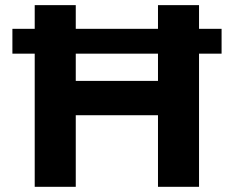

<svg xmlns="http://www.w3.org/2000/svg" viewBox="-20 -720 902 740"><path d="M272 -408.2H588.9V-513.2H272ZM27.8 -513.2V-608.9H113.8V-700.2H272V-608.9H588.9V-700.2H747.1V-608.9H834V-513.2H747.1V0H588.9V-275.9H272V0H113.8V-513.2Z"/></svg>

Font: TruenoSBd
Style: Demi
Weight: 600
Designer: Julieta Ulanovsky
Foundry: Julieta Ulanovsky
Version: Version 3.001b